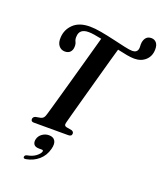

<svg xmlns="http://www.w3.org/2000/svg" viewBox="-179 -890 1053 1245"><g transform="rotate(20 348.0 -267.5)"><path d="M315.5 -74.5Q311.5 -59.5 314.5 -53.2Q317.5 -47 327.5 -44.5L364.5 -38Q379.5 -32 379.5 -20Q379.5 0 356 0H117.5Q98 0 98 -17.5Q98.5 -32.5 115.5 -38.5L150.5 -45Q162.5 -48.5 168.8 -56.2Q175 -64 180 -81.5Q186.5 -102.5 198.2 -144.2Q210 -186 225.5 -240.8Q241 -295.5 257.8 -355.8Q274.5 -416 290.8 -474.2Q307 -532.5 320.5 -581Q334 -629.5 342.5 -660.5Q315.5 -666 292.2 -669.8Q269 -673.5 252 -673.5Q189 -673.5 186.5 -621Q184.5 -600.5 192 -586.2Q199.5 -572 198.5 -552.5Q198 -530 185.2 -516Q172.5 -502 148 -502Q121.5 -502.5 105.8 -523Q90 -543.5 92.5 -579.5Q95.5 -634.5 135.2 -672.2Q175 -710 248 -710Q282 -710 327.5 -701.8Q373 -693.5 419 -682.8Q465 -672 502.2 -663.8Q539.5 -655.5 558 -655.5Q589 -655.5 595.5 -681.5Q597.5 -691.5 596.5 -702.5Q595.5 -713.5 597 -727Q600.5 -749.5 613 -762.8Q625.5 -776 648 -776Q669.5 -776 682.8 -760.2Q696 -744.5 695.5 -714.5Q695 -668.5 664.8 -640.5Q634.5 -612.5 587 -612.5Q566 -612.5 535.2 -618Q504.5 -623.5 469.5 -631.5Q459.5 -597.5 445.8 -548.5Q432 -499.5 416.5 -442.8Q401 -386 385 -328.8Q369 -271.5 355 -220.2Q341 -169 330.5 -130.8Q320 -92.5 315.5 -74.5ZM207 146.5Q180 146.5 170.5 132Q161 117.5 166.5 96Q172.5 72.5 193.2 57.8Q214 43 239.5 43Q268.5 43 281.2 62.5Q294 82 284 120.5Q271 170.5 235.2 201Q199.5 231.5 151.5 240Q132 243.5 133 230Q134 218 148.5 214.5Q185.5 208 208.2 190.5Q231 173 235.5 157.5Q238 146.5 227 146.5Z"/></g></svg>

Font: Fraunces 144pt S050 SemiBold
Style: Italic
Weight: 600
Italic angle: -16°
Version: Version 1.000; ttfautohint (v1.8.3)